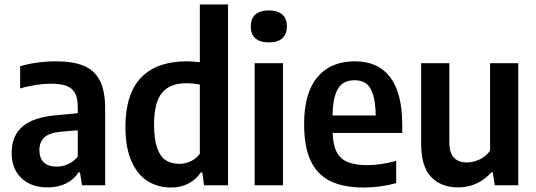

<svg xmlns="http://www.w3.org/2000/svg" viewBox="-20 -828 2396 858"><path d="M450 -342V0H346.5L337.5 -57.5H331Q308.5 -24 273 -7.2Q237.5 9.5 193 9.5Q144 9.5 107.8 -9.2Q71.5 -28 51.8 -62.8Q32 -97.5 32 -144.5Q32 -221 81 -263Q130 -305 236.5 -313.5L327.5 -322V-348.5Q327.5 -389 315.2 -411.8Q303 -434.5 277 -444.2Q251 -454 207.5 -454Q176.5 -454 140.2 -448.5Q104 -443 70 -432.5V-532Q104 -542.5 147 -548.2Q190 -554 229.5 -554Q306.5 -554 354.8 -533.8Q403 -513.5 426.5 -467.2Q450 -421 450 -342ZM327.5 -128.5V-246L249 -239Q201 -234.5 178.5 -214.2Q156 -194 156 -157.5Q156 -121 176 -102.2Q196 -83.5 233.5 -83.5Q259.5 -83.5 284 -94.2Q308.5 -105 327.5 -128.5Z M540.5 -261.5Q540.5 -407 609.8 -480.5Q679 -554 817.5 -554Q839 -554 873 -550V-808H999V0H892L884 -57.5H877.5Q856.5 -26 822.5 -8Q788.5 10 744.5 10Q686.5 10 640.8 -18Q595 -46 567.8 -106.8Q540.5 -167.5 540.5 -261.5ZM873 -140.5V-450Q844 -456 812 -456Q739.5 -456 704 -413.2Q668.5 -370.5 668.5 -272.5Q668.5 -205 682.5 -166Q696.5 -127 721.2 -111.5Q746 -96 781.5 -96Q808 -96 832.5 -107.5Q857 -119 873 -140.5Z M1118 0V-545.5H1244.5V0ZM1100.5 -710Q1100.5 -744 1121 -762.8Q1141.5 -781.5 1181.5 -781.5Q1221.5 -781.5 1241.8 -762.8Q1262 -744 1262 -710Q1262 -675.5 1241.8 -657Q1221.5 -638.5 1181.5 -638.5Q1141.5 -638.5 1121 -657Q1100.5 -675.5 1100.5 -710Z M1777.5 -234H1466.5Q1468.5 -180 1484.5 -148.8Q1500.5 -117.5 1533.8 -103.8Q1567 -90 1622 -90Q1680 -90 1750.5 -109V-9.5Q1677.5 10 1606 10Q1514 10 1455.2 -19.2Q1396.5 -48.5 1367.8 -110.8Q1339 -173 1339 -274Q1339 -412 1398.2 -483Q1457.5 -554 1565.5 -554Q1669.5 -554 1723.5 -483Q1777.5 -412 1777.5 -270ZM1466 -312H1659Q1658 -371.5 1647 -406Q1636 -440.5 1615.8 -455Q1595.5 -469.5 1564.5 -469.5Q1533 -469.5 1511.8 -455Q1490.5 -440.5 1478.8 -405.8Q1467 -371 1466 -312Z M1862 -186V-545.5H1988V-194.5Q1988 -144.5 2008.5 -123.2Q2029 -102 2066 -102Q2094 -102 2122.8 -115.2Q2151.5 -128.5 2170 -154.5V-545.5H2296V0H2191L2182 -57.5H2175.5Q2146 -24.5 2108.2 -7.5Q2070.5 9.5 2028 9.5Q1951.5 9.5 1906.8 -37Q1862 -83.5 1862 -186Z"/></svg>

Font: Encode Sans Semi Condensed SmBd
Style: Regular
Weight: 600
Width: 4
Designer: Multiple Designers
Foundry: Impallari Type
Version: Version 2.000